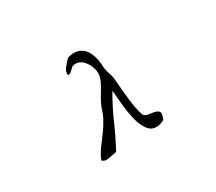

<svg xmlns="http://www.w3.org/2000/svg" viewBox="-115 -871 1230 1091"><g transform="rotate(-30 500.0 -325.5)"><path d="M713 -94Q714 -84 712 -78Q710 -72 708 -66Q707 -63 705.5 -59Q704 -55 703 -51Q675 -36 652 -36Q621 -35 601.5 -57Q582 -79 570 -113Q558 -147 551.5 -188Q545 -229 542 -268.5Q539 -308 535 -339Q492 -266 456.5 -185Q421 -104 380 -28Q375 -27 370 -26Q365 -25 359 -24Q339 -19 317 -16.5Q295 -14 283 -28Q295 -60 317.5 -91Q340 -122 366 -156.5Q392 -191 413 -232Q423 -251 429.5 -273Q436 -295 446 -314Q456 -335 472.5 -361Q489 -387 502.5 -415Q516 -443 516 -469Q516 -485 509 -505.5Q502 -526 489 -543Q477 -560 460.5 -569.5Q444 -579 424 -577Q409 -575 401.5 -567.5Q394 -560 386 -552Q378 -544 361 -541Q358 -566 374 -586.5Q390 -607 406 -623Q411 -627 413 -629Q451 -640 478 -632Q505 -624 522 -604Q539 -583 548 -552.5Q557 -522 558 -488Q559 -463 568.5 -436.5Q578 -410 580 -381Q585 -314 592.5 -247.5Q600 -181 616 -136Q623 -126 637 -122.5Q651 -119 666.5 -117.5Q682 -116 695 -111Q708 -106 713 -94Z"/></g></svg>

Font: Yuji Mai
Style: Regular
Weight: 400
Designer: Kataoka Yuji
Foundry: Kinuta Font Factory
Version: Version 3.002